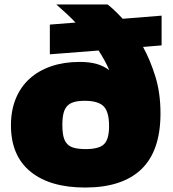

<svg xmlns="http://www.w3.org/2000/svg" viewBox="-20 -828 775 859"><path d="M203 -718 318 -727Q299 -747 277.5 -767Q256 -787 232 -808H461Q466 -805 483.5 -789.5Q501 -774 529 -744L703 -758V-625L620 -618Q652 -560 675 -486Q698 -412 698 -321Q698 -153 612.5 -71Q527 11 361 11Q203 11 116 -60.5Q29 -132 29 -267Q29 -334 50.5 -386.5Q72 -439 112 -475.5Q152 -512 209 -531.5Q266 -551 336 -551Q379 -551 410.5 -542.5Q442 -534 469 -514Q450 -558 421 -602L203 -585ZM364 -161Q423 -161 445.5 -183Q468 -205 468 -264Q468 -328 443.5 -352.5Q419 -377 359 -377Q330 -377 311 -371.5Q292 -366 280.5 -353.5Q269 -341 264 -320.5Q259 -300 259 -269Q259 -238 264 -217Q269 -196 281 -183.5Q293 -171 313.5 -166Q334 -161 364 -161Z"/></svg>

Font: Encode Sans Wide
Style: Black
Weight: 900
Designer: Pablo Impallari, Andres Torresi
Foundry: Pablo Impallari, Andres Torresi
Version: Version 1.000; ttfautohint (v1.00) -l 8 -r 50 -G 200 -x 14 -